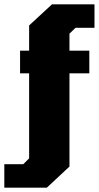

<svg xmlns="http://www.w3.org/2000/svg" viewBox="-65 -757 458 890"><path d="M-45 113V4H43L70 -23V-417H28V-522H70V-639L176 -737H373V-628H285L257 -601V-522H349V-417H257V15L152 113Z"/></svg>

Font: Tomorrow
Style: Bold
Weight: 700
Designer: Tony de Marco, Monica Rizzolli
Foundry: Just in Type
Version: Version 2.002